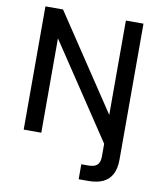

<svg xmlns="http://www.w3.org/2000/svg" viewBox="-98 -777 896 1074"><g transform="rotate(10 350.5 -240.0)"><path d="M72 0V-700H172L529 -164V-700H629V72Q629 124 611 157Q593 190 559.5 205Q526 220 477 220H423V135H462Q498 135 513.5 120Q529 105 529 71V0L172 -536V0Z"/></g></svg>

Font: DM Sans 24pt Medium
Style: Regular
Weight: 500
Designer: Colophon Foundry, Jonny Pinhorn
Foundry: Colophon Foundry
Version: Version 4.004;gftools[0.9.30]